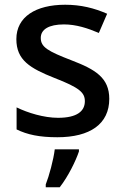

<svg xmlns="http://www.w3.org/2000/svg" viewBox="-20 -569 524 810"><path d="M441 -152C441 -241 382 -276 283 -314C182 -353 152 -370 152 -409C152 -445 186 -466 250 -466C301 -466 350 -450 397 -430L432 -511C377 -535 321 -549 255 -549C131 -549 49 -498 49 -404C49 -315 107 -281 210 -240C316 -199 338 -178 338 -142C338 -100 305 -72 225 -72C165 -72 97 -93 50 -116V-23C95 -1 146 10 222 10C360 10 441 -46 441 -152ZM313 70V61H211C206 104 187 174 173 209V221H232C268 175 300 109 313 70Z"/></svg>

Font: Noto Sans Bengali UI Medium
Style: Regular
Weight: 500
Designer: Jelle Bosma - Monotype Design Team
Foundry: Monotype Imaging Inc.
Version: Version 2.003